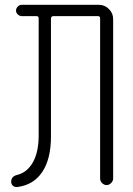

<svg xmlns="http://www.w3.org/2000/svg" viewBox="-20 -750 540 778"><path d="M49.8 7.8Q40 8.8 32.7 2.9Q25.4 -2.9 25.4 -13.7Q25.4 -35.2 48.8 -41Q89.8 -50.8 113.3 -92.3Q136.7 -133.8 136.7 -201.2V-675.8Q136.7 -684.6 127.9 -684.6H68.4Q59.6 -684.6 52.2 -691.4Q44.9 -698.2 44.9 -707Q44.9 -715.8 51.8 -723.1Q58.6 -730.5 68.4 -730.5H380.9Q404.3 -730.5 421.4 -713.4Q438.5 -696.3 438.5 -672.9V-26.4Q438.5 -16.6 430.2 -8.3Q421.9 0 412.1 0Q402.3 0 394 -7.8Q385.7 -15.6 385.7 -26.4V-675.8Q385.7 -684.6 377 -684.6H196.3Q187.5 -684.6 186.5 -675.8V-196.3Q186.5 -105.5 150.9 -52.7Q115.2 0 49.8 7.8Z"/></svg>

Font: Rounded Mgen+ 2m light
Style: Regular
Weight: 200
Designer: [Source Han Sans]
Ryoko NISHIZUKA  (kana & ideographs); Paul D. Hunt (Latin, Greek & Cyrillic); Wenlong ZHANG  (bopomofo
Version: Version 1.059.20150602